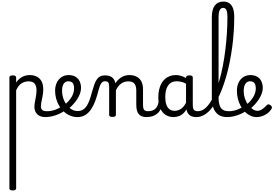

<svg xmlns="http://www.w3.org/2000/svg" viewBox="-20 -1477 3490 2450"><path d="M142 953Q121 953 110.5 946.5Q100 940 100 927V-489Q100 -502 110.5 -508.5Q121 -515 142 -515Q164 -515 175 -508.5Q186 -502 186 -489V-424Q205 -453 231 -474.5Q257 -496 289 -507.5Q321 -519 356 -519Q408 -519 447.5 -500Q487 -481 509.5 -440.5Q532 -400 532 -334Q532 -310 529 -286.5Q526 -263 521.5 -240.5Q517 -218 512.5 -197Q508 -176 505 -156.5Q502 -137 502 -120Q502 -91 519 -74.5Q536 -58 579 -58Q593 -58 599.5 -46.5Q606 -35 604.5 -20.5Q603 -6 592 5.5Q581 17 560 17Q493 17 456 -18.5Q419 -54 419 -115Q419 -131 421.5 -150.5Q424 -170 428.5 -191.5Q433 -213 437 -236Q441 -259 443.5 -281.5Q446 -304 446 -326Q446 -379 422.5 -409Q399 -439 344 -439Q322 -439 299.5 -433Q277 -427 256 -414Q235 -401 217.5 -379Q200 -357 186 -325V927Q186 940 175 946.5Q164 953 142 953Z M560 17Q541 17 534.5 5.5Q528 -6 532 -20.5Q536 -35 548 -46.5Q560 -58 579 -58Q635 -58 686.5 -77Q738 -96 775 -124Q789 -133 799 -128Q809 -123 814 -110.5Q819 -98 817.5 -84.5Q816 -71 805 -64Q773 -41 731.5 -22.5Q690 -4 646 6.5Q602 17 560 17Z M779 -121Q801 -136 820.5 -153.5Q840 -171 856 -189Q878 -214 893.5 -239.5Q909 -265 917 -292.5Q925 -320 925 -349Q925 -401 905 -420.5Q885 -440 851 -440Q837 -440 830.5 -452Q824 -464 824.5 -479.5Q825 -495 832.5 -507Q840 -519 854 -519Q911 -519 946.5 -496Q982 -473 998 -435.5Q1014 -398 1014 -355Q1014 -321 1001.5 -285Q989 -249 967 -214.5Q945 -180 916 -148Q895 -124 871 -103Q847 -82 821 -64Z M967 17Q921 17 878.5 0Q836 -17 800.5 -48Q765 -79 738.5 -121.5Q712 -164 697.5 -214.5Q683 -265 683 -321Q683 -364 695.5 -400.5Q708 -437 731 -463.5Q754 -490 785.5 -504.5Q817 -519 854 -519Q868 -519 874.5 -507Q881 -495 880.5 -479.5Q880 -464 872 -452Q864 -440 850 -440Q837 -440 825 -435Q813 -430 803 -420.5Q793 -411 786.5 -397Q780 -383 776 -364.5Q772 -346 772 -323Q772 -266 789 -218Q806 -170 834.5 -134.5Q863 -99 898 -79.5Q933 -60 969 -60Q1010 -60 1039 -78Q1068 -96 1088.5 -128.5Q1109 -161 1124.5 -205.5Q1140 -250 1154 -304Q1169 -358 1183.5 -398Q1198 -438 1216 -464Q1234 -490 1259 -502.5Q1284 -515 1320 -515Q1334 -515 1340.5 -503.5Q1347 -492 1346.5 -477.5Q1346 -463 1338.5 -451.5Q1331 -440 1317 -440Q1303 -440 1291.5 -433Q1280 -426 1270 -411Q1260 -396 1251 -371Q1242 -346 1233 -310Q1218 -252 1197.5 -194Q1177 -136 1146 -88Q1115 -40 1071.5 -11.5Q1028 17 967 17Z M1850 17Q1816 17 1791 7.5Q1766 -2 1750 -21.5Q1734 -41 1726.5 -70.5Q1719 -100 1719 -140V-326Q1719 -361 1708.5 -386.5Q1698 -412 1676 -425.5Q1654 -439 1617 -439Q1596 -439 1573.5 -433Q1551 -427 1530.5 -413.5Q1510 -400 1491.5 -378Q1473 -356 1459 -324V-11Q1459 2 1448 8.5Q1437 15 1415 15Q1394 15 1383.5 8.5Q1373 2 1373 -11V-369Q1373 -411 1361 -425.5Q1349 -440 1318 -440Q1303 -440 1296 -451.5Q1289 -463 1289 -477.5Q1289 -492 1297 -503.5Q1305 -515 1320 -515Q1347 -515 1368.5 -509.5Q1390 -504 1406.5 -492.5Q1423 -481 1434 -463.5Q1445 -446 1451 -422L1453 -414Q1467 -438 1486 -457Q1505 -476 1527.5 -490Q1550 -504 1575.5 -511.5Q1601 -519 1629 -519Q1681 -519 1720.5 -500Q1760 -481 1782.5 -440.5Q1805 -400 1805 -334V-140Q1805 -95 1818.5 -76.5Q1832 -58 1869 -58Q1883 -58 1890 -46.5Q1897 -35 1895.5 -20.5Q1894 -6 1883 5.5Q1872 17 1850 17Z M1850 17Q1836 17 1829.5 5.5Q1823 -6 1824.5 -20.5Q1826 -35 1837 -46.5Q1848 -58 1869 -58Q1899 -58 1922.5 -66Q1946 -74 1963 -90Q1980 -106 1990.5 -130Q2001 -154 2005 -186Q2007 -201 2020 -205.5Q2033 -210 2045.5 -205.5Q2058 -201 2056 -186Q2052 -133 2035 -94.5Q2018 -56 1991 -31.5Q1964 -7 1928.5 5Q1893 17 1850 17Z M2195 17Q2138 17 2094 -10.5Q2050 -38 2025 -94Q2000 -150 2000 -235Q2000 -287 2010 -331Q2020 -375 2038.5 -410Q2057 -445 2084.5 -469Q2112 -493 2147 -506Q2182 -519 2224 -519Q2265 -519 2308 -503Q2351 -487 2385 -461V-386Q2345 -418 2308.5 -429Q2272 -440 2233 -440Q2207 -440 2184.5 -432Q2162 -424 2144.5 -408Q2127 -392 2114.5 -368Q2102 -344 2095.5 -312Q2089 -280 2089 -239Q2089 -184 2102 -144.5Q2115 -105 2141.5 -84Q2168 -63 2208 -63Q2244 -63 2275.5 -79.5Q2307 -96 2333.5 -132.5Q2360 -169 2379 -229L2395 -168Q2372 -91 2338.5 -51Q2305 -11 2267.5 3Q2230 17 2195 17ZM2485 17Q2451 17 2426 7.5Q2401 -2 2385 -21.5Q2369 -41 2361.5 -70.5Q2354 -100 2354 -140V-486Q2354 -501 2365 -508Q2376 -515 2398 -515Q2419 -515 2429.5 -508.5Q2440 -502 2440 -488V-140Q2440 -95 2453.5 -76.5Q2467 -58 2504 -58Q2513 -58 2517.5 -46.5Q2522 -35 2520.5 -20.5Q2519 -6 2510.5 5.5Q2502 17 2485 17Z M2485 17Q2466 17 2459.5 5.5Q2453 -6 2457 -20.5Q2461 -35 2473 -46.5Q2485 -58 2504 -58Q2547 -58 2586 -86Q2625 -114 2660 -166.5Q2695 -219 2724.5 -291Q2754 -363 2779 -449.5Q2804 -536 2823 -634Q2842 -732 2855 -836.5Q2868 -941 2875 -1048.5Q2882 -1156 2882 -1261Q2882 -1280 2895 -1289.5Q2908 -1299 2925.5 -1299Q2943 -1299 2956 -1289.5Q2969 -1280 2969 -1261Q2969 -1167 2962.5 -1069Q2956 -971 2942.5 -872.5Q2929 -774 2910 -679.5Q2891 -585 2865.5 -497Q2840 -409 2809.5 -331Q2779 -253 2743 -189Q2707 -125 2666.5 -79Q2626 -33 2580.5 -8Q2535 17 2485 17Z M2879 17Q2811 17 2767.5 -13Q2724 -43 2703.5 -98.5Q2683 -154 2683 -228V-1258Q2683 -1356 2721 -1406.5Q2759 -1457 2833 -1457Q2877 -1457 2908 -1434.5Q2939 -1412 2954 -1368.5Q2969 -1325 2969 -1261Q2969 -1242 2956 -1233Q2943 -1224 2925.5 -1224Q2908 -1224 2895 -1233Q2882 -1242 2882 -1261Q2882 -1300 2876.5 -1326Q2871 -1352 2858.5 -1364.5Q2846 -1377 2828 -1377Q2808 -1377 2795 -1364.5Q2782 -1352 2775.5 -1325.5Q2769 -1299 2769 -1258V-228Q2769 -176 2780.5 -137.5Q2792 -99 2820.5 -78.5Q2849 -58 2898 -58Q2912 -58 2918.5 -46.5Q2925 -35 2923.5 -20.5Q2922 -6 2911 5.5Q2900 17 2879 17Z M2879 17Q2860 17 2853.5 5.5Q2847 -6 2851 -20.5Q2855 -35 2867 -46.5Q2879 -58 2898 -58Q2954 -58 3005.5 -77Q3057 -96 3094 -124Q3108 -133 3118 -128Q3128 -123 3133 -110.5Q3138 -98 3136.5 -84.5Q3135 -71 3124 -64Q3092 -41 3050.5 -22.5Q3009 -4 2965 6.5Q2921 17 2879 17Z M3095 -120Q3118 -135 3138.5 -152.5Q3159 -170 3175 -189Q3197 -214 3212.5 -240.5Q3228 -267 3236 -294Q3244 -321 3244 -346Q3244 -399 3224 -419.5Q3204 -440 3170 -440Q3153 -440 3138.5 -432.5Q3124 -425 3113 -409.5Q3102 -394 3096 -372Q3090 -350 3090 -321Q3090 -264 3106.5 -216.5Q3123 -169 3150 -135Q3177 -101 3207.5 -82Q3238 -63 3265 -63Q3284 -63 3302 -70.5Q3320 -78 3339.5 -93Q3359 -108 3379 -130Q3393 -146 3406 -145.5Q3419 -145 3433 -134Q3447 -123 3449.5 -111Q3452 -99 3443 -85Q3418 -47 3384.5 -24.5Q3351 -2 3317 7.5Q3283 17 3254 17Q3214 17 3176.5 0Q3139 -17 3107.5 -48Q3076 -79 3052.5 -121.5Q3029 -164 3016 -214.5Q3003 -265 3003 -321Q3003 -355 3011 -385.5Q3019 -416 3034 -440.5Q3049 -465 3070 -482.5Q3091 -500 3117 -509.5Q3143 -519 3173 -519Q3230 -519 3265.5 -496Q3301 -473 3317 -435.5Q3333 -398 3333 -355Q3333 -321 3320.5 -285Q3308 -249 3286 -214.5Q3264 -180 3235 -148Q3213 -123 3188 -101Q3163 -79 3134 -60Z"/></svg>

Font: Playwrite ID
Style: Regular
Weight: 400
Designer: Veronika Burian, José Scaglione
Foundry: TypeTogether
Version: Version 1.002